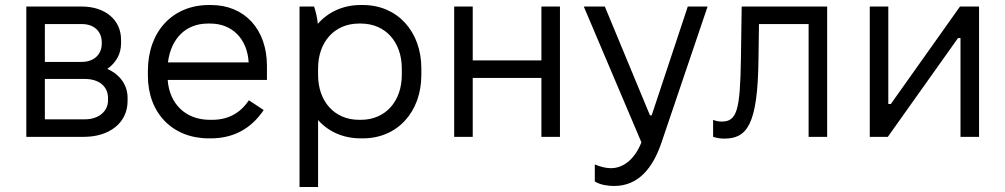

<svg xmlns="http://www.w3.org/2000/svg" viewBox="-20 -546 4011 766"><path d="M85 0H314C418 0 489 -57 489 -143V-156C489 -206 459 -249 408 -271C442 -295 463 -330 463 -373V-387C463 -467 400 -520 305 -520H85ZM159 -299V-450H307C355 -450 386 -421 386 -377V-372C386 -328 354 -299 306 -299ZM159 -70V-231H319C375 -231 411 -201 411 -155V-146C411 -101 373 -70 319 -70Z M813 6H821C913 6 983 -34 1032 -107L973 -146C944 -102 898 -68 827 -68H817C721 -68 656 -131 649 -227H1045V-283C1045 -429 956 -526 822 -526H814C668 -526 570 -420 570 -263V-244C570 -95 668 6 813 6ZM650 -297C662 -392 721 -452 809 -452H819C907 -452 967 -390 972 -297Z M1175 200H1249V-67C1290 -21 1349 6 1419 6H1428C1565 6 1661 -99 1661 -247V-273C1661 -421 1565 -526 1428 -526H1419C1349 -526 1289 -498 1248 -451C1246 -474 1239 -503 1233 -520H1175ZM1412 -68C1315 -68 1249 -141 1249 -247V-273C1249 -378 1314 -452 1412 -452H1420C1517 -452 1583 -379 1583 -273V-247C1583 -141 1517 -68 1420 -68Z M1792 0H1866V-235H2140V0H2214V-520H2140V-305H1866V-520H1792Z M2430 196C2528 196 2585 123 2619 23L2803 -520H2724L2580 -86H2573L2393 -520H2309L2539 22C2513 87 2469 125 2417 125C2398 125 2377 120 2353 110V178C2377 193 2410 196 2430 196Z M2869 7C2960 7 3003 -47 3006 -309L3008 -450H3206V0H3280V-520H2939L2936 -313C2933 -105 2920 -61 2859 -61C2848 -61 2836 -63 2825 -68V0C2838 4 2852 7 2869 7Z M3450 0H3522L3802 -394H3812V0H3886V-520H3810L3534 -131H3524V-520H3450Z"/></svg>

Font: Fixel Text Regular
Style: Regular
Weight: 400
Width: 4
Designer: AlfaBravo + MacPaw
Foundry: Kyrylo Tkachov, Marchela Mozhyna, Serhii Makarenko, Maria Weinstein, Zakhar Kryvoshyya
Version: Version 1.211